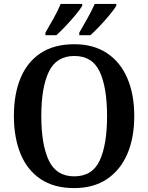

<svg xmlns="http://www.w3.org/2000/svg" viewBox="-20 -951 758 981"><path d="M359 10Q256 10 187.5 -36Q119 -82 85 -165Q51 -248 51 -359Q51 -470 85 -552Q119 -634 187.5 -679.5Q256 -725 360 -725Q458 -725 526.5 -679.5Q595 -634 630.5 -551.5Q666 -469 666 -358Q666 -247 630.5 -164.5Q595 -82 526.5 -36Q458 10 359 10ZM359 -50Q452 -50 489.5 -131Q527 -212 527 -358Q527 -504 489.5 -584.5Q452 -665 360 -665Q268 -665 229.5 -584.5Q191 -504 191 -358Q191 -212 229.5 -131Q268 -50 359 -50ZM385 -784Q405 -818 427 -857.5Q449 -897 464 -931H574V-921Q564 -904 540.5 -875.5Q517 -847 490 -818.5Q463 -790 442 -771H385ZM212 -784Q232 -818 254 -857.5Q276 -897 290 -931H400V-921Q390 -904 366.5 -875.5Q343 -847 316 -818.5Q289 -790 268 -771H212Z"/></svg>

Font: Noto Serif SemiCondensed SemiBold
Style: Regular
Weight: 600
Width: 4
Designer: Monotype Design Team
Foundry: Monotype Imaging Inc.
Version: Version 2.013; ttfautohint (v1.8.4.7-5d5b)